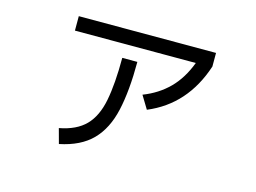

<svg xmlns="http://www.w3.org/2000/svg" viewBox="-83 -698 1166 873"><g transform="rotate(15 500.0 -261.5)"><path d="M598 -223 561 -284Q631 -311 680 -360Q729 -409 758 -486H189V-554H835V-490Q771 -295 598 -223ZM252 31 233 -39Q313 -54 355.5 -97.5Q398 -141 413.5 -220.5Q429 -300 429 -422H500Q500 -286 479 -192.5Q458 -99 404 -44Q350 11 252 31Z"/></g></svg>

Font: Murecho
Style: Regular
Weight: 400
Designer: Neil Summerour
Foundry: Positype
Version: Version 1.010; ttfautohint (v1.8.3)